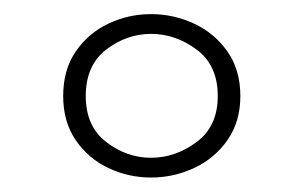

<svg xmlns="http://www.w3.org/2000/svg" viewBox="-20 -760 437 272"><path d="M194 -508.5Q162 -508.5 133.5 -522Q105 -535.5 87.2 -561.5Q69.5 -587.5 69.5 -624Q69.5 -661 87.2 -687Q105 -713 133.5 -726.5Q162 -740 194 -740Q226 -740 255 -726.5Q284 -713 302.2 -687Q320.5 -661 320.5 -624Q320.5 -587.5 302.2 -561.5Q284 -535.5 255 -522Q226 -508.5 194 -508.5ZM194 -536.5Q228.5 -536.5 258.5 -558.8Q288.5 -581 288.5 -624Q288.5 -667.5 258.5 -689.8Q228.5 -712 194 -712Q159.5 -712 130.5 -689.8Q101.5 -667.5 101.5 -624Q101.5 -581 130.5 -558.8Q159.5 -536.5 194 -536.5Z"/></svg>

Font: Epilogue Light
Style: Regular
Weight: 300
Designer: Tyler Finck
Foundry: Etcetera Type Co
Version: Version 2.111; ttfautohint (v1.8.3)